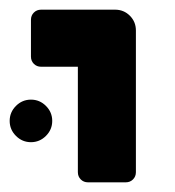

<svg xmlns="http://www.w3.org/2000/svg" viewBox="-20 -606 361 397"><path d="M141 -250V-468H65Q56 -468 50 -474Q44 -480 44 -489V-565Q44 -574 50 -580Q56 -586 65 -586H218Q236 -586 248.5 -573.5Q261 -561 261 -543V-250Q261 -241 255 -235Q249 -229 240 -229H162Q153 -229 147 -235Q141 -241 141 -250ZM0 -356Q0 -374 13 -387Q26 -400 44 -400Q62 -400 75 -387Q88 -374 88 -356Q88 -338 75 -325Q62 -312 44 -312Q26 -312 13 -325Q0 -338 0 -356Z"/></svg>

Font: Miriam Libre
Style: Bold
Weight: 700
Designer: Michal Sahar
Foundry: Hagilda
Version: Version 1.001